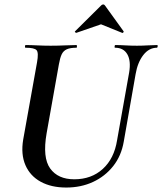

<svg xmlns="http://www.w3.org/2000/svg" viewBox="-20 -827 727 861"><path d="M559 -501Q568 -554 551 -583.5Q534 -613 496 -613Q493 -613 494 -619Q495 -625 496 -625Q519 -625 542.5 -623.5Q566 -622 594 -622Q619 -622 642.5 -623.5Q666 -625 684 -625Q688 -625 687 -619Q686 -613 684 -613Q648 -613 622.5 -580Q597 -547 588 -494L535 -192Q524 -128 487.5 -82Q451 -36 397 -11Q343 14 277 14Q210 14 162.5 -12Q115 -38 94 -86.5Q73 -135 84 -201L146 -547Q154 -591 144 -602Q134 -613 95 -613Q91 -613 92 -619Q93 -625 94 -625Q118 -625 147 -623.5Q176 -622 207 -622Q242 -622 271.5 -623.5Q301 -625 323 -625Q325 -625 325 -619Q325 -613 323 -613Q295 -613 279.5 -606Q264 -599 256.5 -583Q249 -567 244 -538L189 -229Q170 -120 205 -71.5Q240 -23 313 -23Q390 -23 441 -69.5Q492 -116 505 -198ZM323 -680Q321 -679 317.5 -682Q314 -685 317 -687L433 -802Q437 -807 442.5 -807Q448 -807 451 -802L534 -687Q536 -685 533 -681.5Q530 -678 527 -680L433 -718Z"/></svg>

Font: Cormorant Garamond Light
Style: Italic
Weight: 300
Italic angle: -10°
Designer: Christian Thalmann (Catharsis Fonts)
Foundry: Catharsis Fonts
Version: Version 4.001